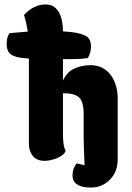

<svg xmlns="http://www.w3.org/2000/svg" viewBox="-20 -723 592 863"><path d="M263 -118Q263 -100 265 -81Q267 -62 275 -45Q271 -34 260 -25.5Q249 -17 235 -11.5Q221 -6 206.5 -3Q192 0 181 0Q146 0 128 -21.5Q110 -43 110 -76V-460Q92 -461 76 -463Q60 -465 49 -469Q28 -475 19 -489Q10 -503 10 -524Q10 -537 12.5 -550Q15 -563 23 -574Q43 -576 64 -577.5Q85 -579 105 -581Q102 -600 98 -618Q94 -636 88 -655Q105 -676 131 -689.5Q157 -703 184 -703Q209 -703 224 -691.5Q239 -680 247.5 -662.5Q256 -645 259.5 -623.5Q263 -602 263 -582Q281 -581 299 -579Q317 -577 333.5 -573Q350 -569 362 -563.5Q374 -558 380 -549Q389 -534 389 -515Q389 -501 385.5 -487Q382 -473 374 -462Q347 -458 319 -457.5Q291 -457 263 -457V-361Q280 -399 313.5 -414.5Q347 -430 387 -430Q418 -430 441 -417.5Q464 -405 479 -384Q494 -363 501.5 -336.5Q509 -310 509 -282V-7Q509 50 473.5 85Q438 120 389 120Q306 120 306 65Q306 34 325 11L360 20Q359 -13 357.5 -48.5Q356 -84 356 -118V-211Q356 -265 336 -284.5Q316 -304 263 -304Z"/></svg>

Font: Chela One Cyrilic
Style: Regular
Weight: 400
Designer: Miguel Hernandez
Foundry: LatinoType
Version: Version 1.001